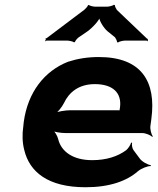

<svg xmlns="http://www.w3.org/2000/svg" viewBox="-20 -778 663 808"><path d="M396 -538C348 -538 306 -531 266 -518C167 -479 97 -390 80 -265L78 -246C73 -211 74 -178 82 -147C104 -55 181 10 340 10C441 10 513 -16 560 -57C574 -69 602 -80 614 -79L615 -83C602 -84 577 -98 568 -111L542 -146C536 -154 534 -169 536 -177L532 -178C530 -170 520 -153 511 -146C476 -120 428 -104 368 -104C287 -104 238 -140 225 -192C222 -206 210 -226 200 -233L196 -229C206 -223 236 -218 256 -218H579C593 -218 614 -209 621 -202L623 -204C617 -212 611 -234 613 -248L617 -278C638 -434 576 -538 396 -538ZM485 -326 484 -320C484 -317 482 -311 484 -310L487 -312C486 -314 479 -314 475 -314H275C254 -314 219 -308 206 -301L210 -297C223 -305 241 -328 249 -344C270 -389 311 -424 379 -424C455 -424 493 -387 485 -326ZM599 -615 472 -736C469 -740 462 -753 464 -756L459 -758C456 -754 438 -750 432 -750H379C373 -750 356 -754 354 -757L350 -756C351 -753 339 -740 335 -737L177 -618C176 -617 174 -617 173 -617L171 -614C171 -613 173 -612 173 -611C173 -609 170 -607 169 -606L171 -604C172 -605 174 -607 176 -607H265C271 -607 289 -603 291 -600L296 -601C294 -604 306 -617 310 -620L348 -646C369 -661 400 -694 402 -710H397C395 -694 416 -660 433 -646L464 -621C467 -617 474 -604 472 -601L477 -599C479 -603 498 -607 504 -607H597C598 -607 599 -605 600 -604L603 -607C602 -608 601 -609 601 -610C601 -611 602 -611 603 -612L601 -615Z"/></svg>

Font: Asimov
Style: EdgeWideIt
Weight: 500
Designer: Google
Version: Version 2.000980: 2014